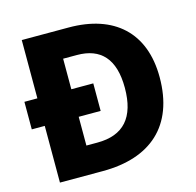

<svg xmlns="http://www.w3.org/2000/svg" viewBox="-104 -873 946 929"><g transform="rotate(-15 368.5 -408.0)"><path d="M319 -765H84V-473H19V-335H84V-51H299C537 -51 682 -174 682 -419C682 -644 545 -765 319 -765ZM323 -626C442 -626 506 -558 506 -413C506 -265 441 -191 309 -191H254V-335H364V-473H254V-626Z"/></g></svg>

Font: Noto Sans Tamil UI ExtraBold
Style: Regular
Weight: 800
Designer: Jelle Bosma - Monotype Design Team
Foundry: Monotype Imaging Inc.
Version: Version 2.004